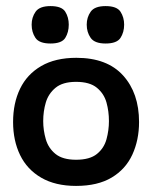

<svg xmlns="http://www.w3.org/2000/svg" viewBox="-20 -601 512 631"><path d="M230 10Q162 10 115.5 -17Q69 -44 46 -91.5Q23 -139 23 -200Q23 -262 46 -309.5Q69 -357 115.5 -384Q162 -411 231 -411Q332 -411 384.5 -353Q437 -295 437 -200Q437 -141 415 -93Q393 -45 347 -17.5Q301 10 230 10ZM230 -76Q275 -76 298.5 -95Q322 -114 330 -143.5Q338 -173 338 -203Q338 -235 330 -264Q322 -293 298.5 -312.5Q275 -332 230 -332Q186 -332 162.5 -312.5Q139 -293 130.5 -264Q122 -235 122 -203Q122 -173 130.5 -143.5Q139 -114 162.5 -95Q186 -76 230 -76ZM146 -458Q109 -458 96.5 -476.5Q84 -495 84 -520Q84 -544 97 -562.5Q110 -581 146 -581Q183 -581 194.5 -562.5Q206 -544 206 -520Q206 -495 194.5 -476.5Q183 -458 146 -458ZM327 -458Q291 -458 278 -476.5Q265 -495 265 -520Q265 -544 278 -562.5Q291 -581 327 -581Q364 -581 376 -562.5Q388 -544 388 -520Q388 -495 376 -476.5Q364 -458 327 -458Z"/></svg>

Font: Darker Grotesque Light
Style: Bold
Weight: 700
Version: Version 1.000;gftools[0.9.28]